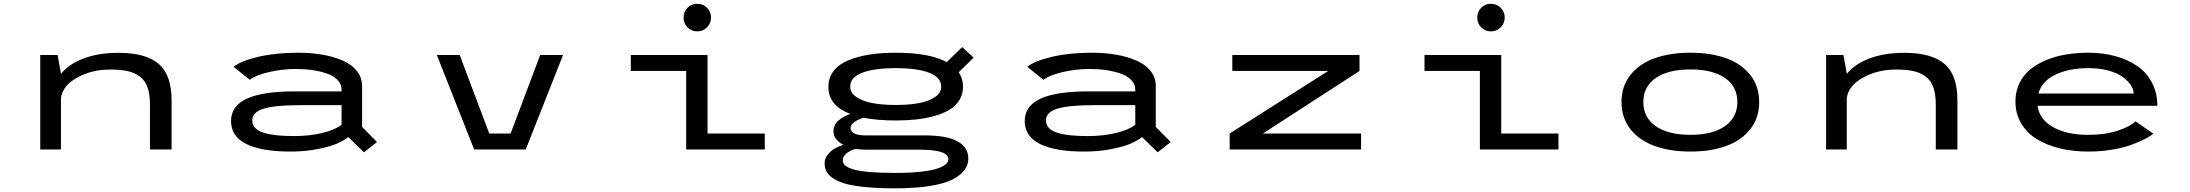

<svg xmlns="http://www.w3.org/2000/svg" viewBox="-20 -791 11590 1016"><path d="M193 0V-500H285L302.5 -402V-400Q345.5 -453 423.8 -482.2Q502 -511.5 607.5 -511.5Q751 -511.5 819.5 -453Q888 -394.5 888 -260V0H773.5V-237Q773.5 -291.5 761 -327.8Q748.5 -364 721.2 -385Q694 -406 656.5 -414.5Q619 -423 563.5 -423Q465 -423 388.2 -380.2Q311.5 -337.5 302.5 -272.5V0Z M1557 -512Q1627 -512 1687.2 -501.5Q1747.5 -491 1794.8 -470Q1842 -449 1869 -414.8Q1896 -380.5 1896 -336V-119.5L1975 -39.5L1906 15L1823.5 -65.5Q1799 -47 1764.2 -31.5Q1729.5 -16 1662.8 -2.5Q1596 11 1516.5 11Q1364.5 11 1283.5 -29Q1202.5 -69 1202.5 -150.5Q1202.5 -230.5 1286.2 -269Q1370 -307.5 1541 -307.5H1787.5V-316Q1787.5 -345.5 1766.5 -367.5Q1745.5 -389.5 1710 -401.8Q1674.5 -414 1633.5 -420Q1592.5 -426 1546 -426Q1471.5 -426 1400.8 -409Q1330 -392 1302 -368.5L1216 -437.5Q1253 -468 1345.2 -490Q1437.5 -512 1557 -512ZM1535.5 -71Q1620 -71 1687.5 -87.8Q1755 -104.5 1787.5 -131V-234.5H1565Q1436 -234.5 1375.5 -216Q1315 -197.5 1315 -154.5Q1315 -130.5 1330.5 -114Q1346 -97.5 1376.2 -88.2Q1406.5 -79 1445 -75Q1483.5 -71 1535.5 -71Z M2838.5 -500H2959.5L2762 0H2489L2291.5 -500H2412.5L2569 -84.5H2682Z M3721.2 -646.2Q3700 -625 3669.5 -625Q3639 -625 3618 -646.2Q3597 -667.5 3597 -698Q3597 -728.5 3618 -749.8Q3639 -771 3669.5 -771Q3700 -771 3721.2 -749.8Q3742.5 -728.5 3742.5 -698Q3742.5 -667.5 3721.2 -646.2ZM3724 -84.5H4027V0H3611V-415.5H3318V-500H3724Z M4720.5 -153.5Q4621 -153.5 4550 -168Q4520 -159 4500.5 -144.8Q4481 -130.5 4481 -114.5Q4481 -74.5 4562 -74.5H4874Q4991 -74.5 5047.5 -42.8Q5104 -11 5104 47.5Q5104 81 5084.5 108Q5065 135 5022 157.8Q4979 180.5 4901.2 193Q4823.5 205.5 4716.5 205.5Q4609.5 205.5 4535.5 196.5Q4461.5 187.5 4420.2 169.5Q4379 151.5 4361.2 128.2Q4343.5 105 4343.5 73Q4343.5 48.5 4360.2 27.2Q4377 6 4397.8 -5.5Q4418.5 -17 4442.5 -24.5Q4390.5 -52.5 4390.5 -96.5Q4390.5 -129.5 4415.8 -152.2Q4441 -175 4479.5 -188Q4363.5 -232.5 4363.5 -331Q4363.5 -380 4391.8 -416Q4420 -452 4470.5 -472.5Q4521 -493 4583 -502.5Q4645 -512 4720.5 -512Q4898 -512 4990 -462.5L5071.5 -542L5132 -486L5053 -408.5Q5076 -375.5 5076 -331Q5076 -291.5 5056 -260.2Q5036 -229 5002.8 -209.2Q4969.5 -189.5 4923 -176.8Q4876.5 -164 4826.8 -158.8Q4777 -153.5 4720.5 -153.5ZM4720.5 -235.5Q4788.5 -235.5 4840.8 -245Q4893 -254.5 4926.8 -276.8Q4960.5 -299 4960.5 -332Q4960.5 -382 4896.5 -406.2Q4832.5 -430.5 4720.5 -430.5Q4607 -430.5 4543 -406.2Q4479 -382 4479 -332Q4479 -299 4512.8 -276.8Q4546.5 -254.5 4599.2 -245Q4652 -235.5 4720.5 -235.5ZM4439.5 57.5Q4439.5 73.5 4453.2 85.2Q4467 97 4498.2 106Q4529.5 115 4584.2 119.5Q4639 124 4717 124Q4793 124 4849.5 118Q4906 112 4937.5 101.8Q4969 91.5 4983.8 79Q4998.5 66.5 4998.5 51.5Q4998.5 27 4961.8 14Q4925 1 4839.5 1H4559Q4533.5 1 4507 -3Q4478.5 5 4459 20.8Q4439.5 36.5 4439.5 57.5Z M5757 -512Q5827 -512 5887.2 -501.5Q5947.5 -491 5994.8 -470Q6042 -449 6069 -414.8Q6096 -380.5 6096 -336V-119.5L6175 -39.5L6106 15L6023.5 -65.5Q5999 -47 5964.2 -31.5Q5929.5 -16 5862.8 -2.5Q5796 11 5716.5 11Q5564.5 11 5483.5 -29Q5402.5 -69 5402.5 -150.5Q5402.5 -230.5 5486.2 -269Q5570 -307.5 5741 -307.5H5987.5V-316Q5987.5 -345.5 5966.5 -367.5Q5945.5 -389.5 5910 -401.8Q5874.5 -414 5833.5 -420Q5792.5 -426 5746 -426Q5671.5 -426 5600.8 -409Q5530 -392 5502 -368.5L5416 -437.5Q5453 -468 5545.2 -490Q5637.5 -512 5757 -512ZM5735.5 -71Q5820 -71 5887.5 -87.8Q5955 -104.5 5987.5 -131V-234.5H5765Q5636 -234.5 5575.5 -216Q5515 -197.5 5515 -154.5Q5515 -130.5 5530.5 -114Q5546 -97.5 5576.2 -88.2Q5606.5 -79 5645 -75Q5683.5 -71 5735.5 -71Z M6663 -84.5H7182.5V0H6487V-84.5L7008.5 -415.5H6501V-500H7174V-415.5Z M7921.2 -646.2Q7900 -625 7869.5 -625Q7839 -625 7818 -646.2Q7797 -667.5 7797 -698Q7797 -728.5 7818 -749.8Q7839 -771 7869.5 -771Q7900 -771 7921.2 -749.8Q7942.5 -728.5 7942.5 -698Q7942.5 -667.5 7921.2 -646.2ZM7924 -84.5H8227V0H7811V-415.5H7518V-500H7924Z M8925.5 11Q8817.5 11 8736 -18.5Q8654.5 -48 8607.5 -107.8Q8560.5 -167.5 8560.5 -251Q8560.5 -335 8607.8 -394.5Q8655 -454 8736.2 -483Q8817.5 -512 8925.5 -512Q9033 -512 9114.2 -482.8Q9195.5 -453.5 9242.2 -394Q9289 -334.5 9289 -251Q9289 -167.5 9242.2 -107.8Q9195.5 -48 9114.2 -18.5Q9033 11 8925.5 11ZM8925.5 -77.5Q9043 -77.5 9108.2 -123.8Q9173.5 -170 9173.5 -251Q9173.5 -333 9108.5 -378.2Q9043.5 -423.5 8925.5 -423.5Q8807.5 -423.5 8741.8 -378.2Q8676 -333 8676 -251Q8676 -169.5 8741.8 -123.5Q8807.5 -77.5 8925.5 -77.5Z M9643 0V-500H9735L9752.5 -402V-400Q9795.5 -453 9873.8 -482.2Q9952 -511.5 10057.5 -511.5Q10201 -511.5 10269.5 -453Q10338 -394.5 10338 -260V0H10223.5V-237Q10223.5 -291.5 10211 -327.8Q10198.5 -364 10171.2 -385Q10144 -406 10106.5 -414.5Q10069 -423 10013.5 -423Q9915 -423 9838.2 -380.2Q9761.5 -337.5 9752.5 -272.5V0Z M11375.5 -83Q11354.5 -67.5 11326 -53.2Q11297.5 -39 11254.8 -23.5Q11212 -8 11153.5 1.5Q11095 11 11030.5 11Q10949 11 10879.5 -6Q10810 -23 10757.5 -55.2Q10705 -87.5 10675 -138.8Q10645 -190 10645 -254.5Q10645 -306 10665.2 -348.8Q10685.5 -391.5 10720.8 -421.2Q10756 -451 10804.8 -471.8Q10853.5 -492.5 10910.2 -502.2Q10967 -512 11030 -512Q11107 -512 11172.8 -494.2Q11238.5 -476.5 11288.8 -442.2Q11339 -408 11367.5 -353.8Q11396 -299.5 11396 -231H10762Q10771.5 -160 10843.2 -118.8Q10915 -77.5 11030.5 -77.5Q11119.5 -77.5 11186 -99.5Q11252.5 -121.5 11280.5 -149ZM11032.5 -430.5Q10930 -430.5 10857.8 -396.5Q10785.5 -362.5 10766.5 -296H11271Q11270 -319 11254.5 -342Q11239 -365 11210.5 -385.2Q11182 -405.5 11135.2 -418Q11088.5 -430.5 11032.5 -430.5Z"/></svg>

Font: League Mono Extended
Style: Regular
Weight: 400
Width: 9
Designer: Tyler Finck
Foundry: The League of Moveable Type / Tyler Finck
Version: Version 2.210